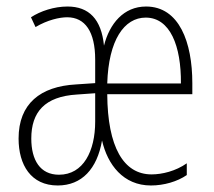

<svg xmlns="http://www.w3.org/2000/svg" viewBox="-20 -559 656 589"><path d="M428 -539C359 -539 316 -486 299 -419C291 -500 253 -539 187 -539C146 -539 104 -525 75 -506L89 -476C126 -498 163 -506 186 -506C241 -506 272 -462 272 -376V-304L213 -300C104 -294 37 -241 37 -134C37 -53 75 10 157 10C231 10 278 -41 293 -128C310 -54 358 10 443 10C483 10 524 -2 553 -22V-58C519 -34 477 -24 445 -24C359 -24 310 -108 309 -270H570V-304C570 -429 530 -539 428 -539ZM427 -505C502 -505 536 -418 535 -303H309C313 -436 361 -505 427 -505ZM216 -269 272 -273V-186C272 -96 236 -23 161 -23C103 -23 76 -68 76 -134C76 -215 117 -263 216 -269Z"/></svg>

Font: Noto Sans Armenian ExtraCondensed ExtraLight
Style: Regular
Weight: 200
Width: 2
Designer: Monotype Design Team
Foundry: Monotype Imaging Inc.
Version: Version 2.008